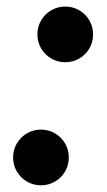

<svg xmlns="http://www.w3.org/2000/svg" viewBox="-20 -551 323 579"><path d="M92.8 -447.3Q92.8 -470.2 104 -489.5Q115.2 -508.8 134.5 -520Q153.8 -531.2 176.8 -531.2Q199.7 -531.2 219 -520Q238.3 -508.8 249.5 -489.5Q260.7 -470.2 260.7 -447.3Q260.7 -424.3 249.5 -405Q238.3 -385.7 219 -374.5Q199.7 -363.3 176.8 -363.3Q153.8 -363.3 134.5 -374.5Q115.2 -385.7 104 -405Q92.8 -424.3 92.8 -447.3ZM19.5 -76.2Q19.5 -99.1 30.8 -118.4Q42 -137.7 61.3 -148.9Q80.6 -160.2 103.5 -160.2Q126.5 -160.2 145.8 -148.9Q165 -137.7 176.3 -118.4Q187.5 -99.1 187.5 -76.2Q187.5 -53.2 176.3 -33.9Q165 -14.6 145.8 -3.4Q126.5 7.8 103.5 7.8Q80.6 7.8 61.3 -3.4Q42 -14.6 30.8 -33.9Q19.5 -53.2 19.5 -76.2Z"/></svg>

Font: Reddit Sans Fudge
Style: Bold
Weight: 700
Italic angle: -11.25°
Designer: Stephen Hutchings
Version: Version 1.013